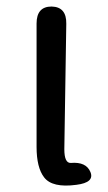

<svg xmlns="http://www.w3.org/2000/svg" viewBox="-20 -563 332 588"><path d="M115 -20Q92 -50 92 -113V-491Q92 -543 138 -543Q184 -542 183 -490L177 -106Q177 -63 197 -64Q244 -68 257 -36Q270 -4 214 3Q140 13 115 -20Z"/></svg>

Font: Resource Han Rounded HK
Style: Regular
Weight: 400
Designer: Cyano Hao (round all glyphs); Ryoko NISHIZUKA  (kana, bopomofo & ideographs); Paul D. Hunt (Latin, Greek & Cyrillic); Sa
Foundry: Cyano Hao
Version: 0.990